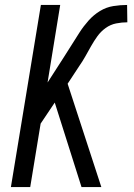

<svg xmlns="http://www.w3.org/2000/svg" viewBox="-20 -755 540 775"><path d="M24 0 145 -735H223L172 -422L237 -523Q253 -548 269 -573.5Q285 -599 301 -624Q317 -649 337.5 -672Q358 -695 383.5 -710.5Q409 -726 437.5 -730.5Q466 -735 493 -735L494 -665Q472 -665 449 -660.5Q426 -656 406.5 -642Q387 -628 373 -608.5Q359 -589 347.5 -568.5Q336 -548 324.5 -527.5Q313 -507 299 -487L253 -417L389 0H309L201 -341L144 -256L102 0Z"/></svg>

Font: Iosevka
Style: Italic
Weight: 400
Italic angle: -9°
Monospace: yes
Designer: Belleve Invis
Foundry: Belleve Invis
Version: Version 32.5.0; ttfautohint (v1.8.4)